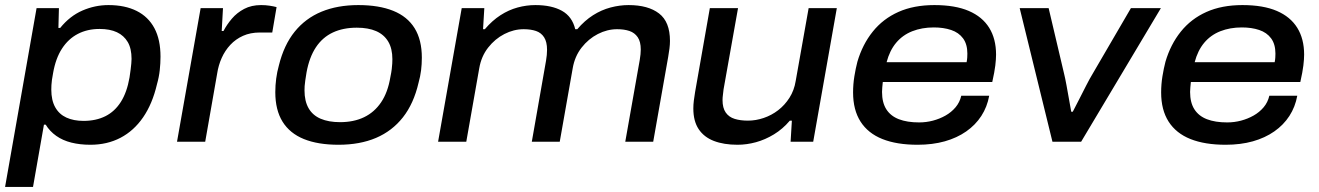

<svg xmlns="http://www.w3.org/2000/svg" viewBox="-27 -558 5193 756"><path d="M-7 178 117 -526H205L203 -448H210Q248 -495 297.5 -516.5Q347 -538 400 -538Q465 -538 511 -515Q557 -492 581 -447Q605 -402 605 -335Q605 -309 602 -281.5Q599 -254 591 -226Q573 -149 536.5 -96Q500 -43 447.5 -15.5Q395 12 329 12Q288 12 254 3.5Q220 -5 194.5 -23Q169 -41 153 -67H146L103 178ZM302 -82Q351 -82 388 -100.5Q425 -119 449 -157Q473 -195 483 -253Q486 -272 487.5 -285Q489 -298 490 -308Q491 -318 491 -326Q491 -367 476 -392.5Q461 -418 433.5 -431Q406 -444 365 -444Q317 -444 279.5 -424.5Q242 -405 217 -366.5Q192 -328 182 -270Q179 -255 177.5 -243.5Q176 -232 175.5 -223Q175 -214 175 -205Q175 -163 190.5 -135.5Q206 -108 234.5 -95Q263 -82 302 -82Z M670 0 763 -526H851L846 -436H853Q866 -461 886 -484.5Q906 -508 934.5 -523Q963 -538 1001 -538Q1019 -538 1035 -535.5Q1051 -533 1062 -530L1045 -430H996Q959 -430 930 -417Q901 -404 880 -381.5Q859 -359 846 -330Q833 -301 828 -268L781 0Z M1306 12Q1225 12 1169.5 -10.5Q1114 -33 1085.5 -79Q1057 -125 1057 -195Q1057 -222 1060.5 -248.5Q1064 -275 1071 -300Q1091 -381 1133.5 -433.5Q1176 -486 1239 -512Q1302 -538 1384 -538Q1465 -538 1521 -515.5Q1577 -493 1605.5 -447Q1634 -401 1634 -331Q1634 -305 1631 -281Q1628 -257 1621 -232Q1602 -150 1559.5 -96Q1517 -42 1453.5 -15Q1390 12 1306 12ZM1312 -77Q1366 -77 1406.5 -96.5Q1447 -116 1473.5 -155Q1500 -194 1510 -254Q1514 -273 1515.5 -286Q1517 -299 1517.5 -308Q1518 -317 1518 -325Q1518 -367 1501.5 -394.5Q1485 -422 1454 -435.5Q1423 -449 1378 -449Q1324 -449 1283.5 -430Q1243 -411 1217 -372Q1191 -333 1180 -273Q1177 -254 1175 -241Q1173 -228 1172.5 -219Q1172 -210 1172 -202Q1172 -160 1188 -132Q1204 -104 1235.5 -90.5Q1267 -77 1312 -77Z M1698 0 1791 -526H1880L1875 -443H1882Q1911 -477 1943.5 -498Q1976 -519 2011 -528.5Q2046 -538 2081 -538Q2145 -538 2185.5 -515.5Q2226 -493 2238 -443H2246Q2275 -477 2308 -498Q2341 -519 2377 -528.5Q2413 -538 2448 -538Q2525 -538 2568 -505Q2611 -472 2611 -397Q2611 -383 2609 -367Q2607 -351 2604 -334L2545 0H2435L2492 -322Q2494 -334 2495 -344Q2496 -354 2496 -363Q2496 -394 2484 -411.5Q2472 -429 2451.5 -436Q2431 -443 2403 -443Q2364 -443 2327 -424Q2290 -405 2263 -370.5Q2236 -336 2228 -289L2177 0H2067L2123 -319Q2125 -331 2126 -341.5Q2127 -352 2127 -362Q2127 -393 2115.5 -411Q2104 -429 2083.5 -436Q2063 -443 2035 -443Q1996 -443 1959 -424Q1922 -405 1895 -370.5Q1868 -336 1860 -289L1809 0Z M2877 12Q2823 12 2784 -3Q2745 -18 2724 -49.5Q2703 -81 2703 -131Q2703 -146 2705 -162Q2707 -178 2710 -196L2768 -526H2879L2822 -206Q2821 -195 2819.5 -184.5Q2818 -174 2818 -164Q2818 -133 2830.5 -115Q2843 -97 2865.5 -90Q2888 -83 2918 -83Q2949 -83 2980 -93.5Q3011 -104 3037 -124Q3063 -144 3081.5 -173Q3100 -202 3106 -239L3157 -526H3268L3175 0H3086L3091 -83H3083Q3055 -50 3020.5 -29Q2986 -8 2949.5 2Q2913 12 2877 12Z M3586 12Q3504 12 3447.5 -10.5Q3391 -33 3361.5 -79Q3332 -125 3332 -194Q3332 -226 3337 -257Q3342 -288 3349 -315Q3369 -383 3409.5 -433.5Q3450 -484 3510.5 -511Q3571 -538 3652 -538Q3734 -538 3787.5 -515Q3841 -492 3868 -448.5Q3895 -405 3895 -343Q3895 -325 3892 -300Q3889 -275 3880 -235H3449Q3448 -224 3447 -214.5Q3446 -205 3446 -196Q3446 -154 3463 -127.5Q3480 -101 3512.5 -88.5Q3545 -76 3592 -76Q3620 -76 3646.5 -83Q3673 -90 3696 -103Q3719 -116 3735.5 -135.5Q3752 -155 3758 -181H3868Q3860 -137 3837 -101.5Q3814 -66 3777.5 -40.5Q3741 -15 3693 -1.5Q3645 12 3586 12ZM3464 -313H3779Q3781 -323 3781.5 -331.5Q3782 -340 3782 -347Q3782 -384 3765 -407Q3748 -430 3718 -440Q3688 -450 3650 -450Q3603 -450 3565 -435Q3527 -420 3501.5 -389.5Q3476 -359 3464 -313Z M4117 0 3988 -526H4102L4163 -267Q4167 -251 4172 -224Q4177 -197 4182 -168.5Q4187 -140 4191 -118H4197Q4208 -139 4222 -166.5Q4236 -194 4250 -221.5Q4264 -249 4275 -267L4426 -526H4544L4230 0Z M4799 12Q4717 12 4660.5 -10.5Q4604 -33 4574.5 -79Q4545 -125 4545 -194Q4545 -226 4550 -257Q4555 -288 4562 -315Q4582 -383 4622.5 -433.5Q4663 -484 4723.5 -511Q4784 -538 4865 -538Q4947 -538 5000.5 -515Q5054 -492 5081 -448.5Q5108 -405 5108 -343Q5108 -325 5105 -300Q5102 -275 5093 -235H4662Q4661 -224 4660 -214.5Q4659 -205 4659 -196Q4659 -154 4676 -127.5Q4693 -101 4725.5 -88.5Q4758 -76 4805 -76Q4833 -76 4859.5 -83Q4886 -90 4909 -103Q4932 -116 4948.5 -135.5Q4965 -155 4971 -181H5081Q5073 -137 5050 -101.5Q5027 -66 4990.5 -40.5Q4954 -15 4906 -1.5Q4858 12 4799 12ZM4677 -313H4992Q4994 -323 4994.5 -331.5Q4995 -340 4995 -347Q4995 -384 4978 -407Q4961 -430 4931 -440Q4901 -450 4863 -450Q4816 -450 4778 -435Q4740 -420 4714.5 -389.5Q4689 -359 4677 -313Z"/></svg>

Font: Archivo SemiExpanded Medium
Style: Italic
Weight: 500
Width: 6
Italic angle: -10°
Designer: Hector Gatti
Foundry: Omnibus-Type
Version: Version 2.001